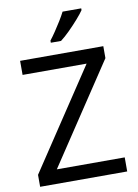

<svg xmlns="http://www.w3.org/2000/svg" viewBox="-101 -1010 774 1075"><g transform="rotate(-10 286.0 -472.0)"><path d="M533 0H38V-68L414 -634H50V-714H523V-646L147 -80H533ZM438 -934Q426 -916 401 -887.5Q376 -859 347.5 -830.5Q319 -802 295 -784H237V-796Q252 -815 269.5 -841Q287 -867 304 -894.5Q321 -922 332 -944H438Z"/></g></svg>

Font: Noto Sans Yi
Style: Regular
Weight: 400
Designer: Monotype Design Team
Foundry: Monotype Imaging Inc.
Version: Version 2.002; ttfautohint (v1.8.4.7-5d5b)